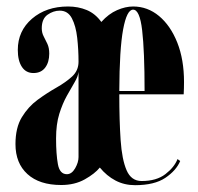

<svg xmlns="http://www.w3.org/2000/svg" viewBox="-20 -546 594 577"><path d="M164 10Q98.5 10 62.5 -22.8Q26.5 -55.5 26.5 -113Q26.5 -162.5 45.8 -194Q65 -225.5 93 -246Q121 -266.5 149.2 -282.5Q177.5 -298.5 196.8 -316.2Q216 -334 216 -360.5Q216 -397 212 -432.5Q208 -468 196 -491Q184 -514 159.5 -514Q140.5 -514 123 -501.8Q105.5 -489.5 105.5 -461Q105.5 -447.5 111.2 -436.8Q117 -426 122.5 -414Q128 -402 128 -385Q128 -359 115.8 -342.8Q103.5 -326.5 80.5 -326.5Q58 -326.5 45.8 -345Q33.5 -363.5 33.5 -396Q33.5 -453 76.2 -489.8Q119 -526.5 184.5 -526.5Q215 -526.5 240.8 -515.8Q266.5 -505 284.5 -480Q306.5 -504.5 331.8 -515.5Q357 -526.5 380 -526.5Q423.5 -526.5 458 -497.8Q492.5 -469 512.8 -418Q533 -367 533 -299.5Q533 -280.5 532 -262.5H338.5Q338.5 -183.5 342.5 -125Q346.5 -66.5 360.5 -34.2Q374.5 -2 405.5 -2Q450.5 -2 477.2 -22.8Q504 -43.5 513.5 -68L521.5 -62Q509.5 -33.5 476.8 -11.5Q444 10.5 386 10.5Q353.5 10.5 327 -3.5Q300.5 -17.5 280 -42.5Q265 -24 234.8 -7Q204.5 10 164 10ZM380 -517Q361 -517 350 -457.5Q339 -398 338.5 -272.5H414.5Q414.5 -393 407.2 -455Q400 -517 380 -517ZM181 -22.5Q195.5 -22.5 205.8 -40.2Q216 -58 216 -74V-330Q214.5 -316 204.2 -298.8Q194 -281.5 181 -258.2Q168 -235 158.2 -203.8Q148.5 -172.5 148.5 -130Q148.5 -82.5 154 -52.5Q159.5 -22.5 181 -22.5Z"/></svg>

Font: Imbue 100pt
Style: Bold
Weight: 700
Designer: Tyler Finck
Foundry: Etcetera Type Company
Version: Version 1.102; ttfautohint (v1.8.3)